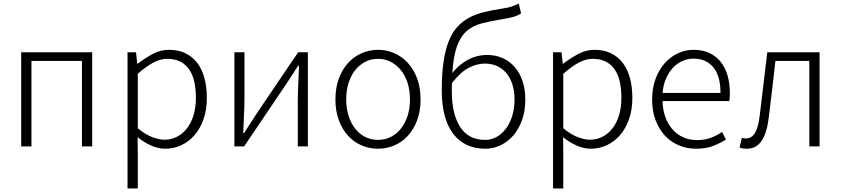

<svg xmlns="http://www.w3.org/2000/svg" viewBox="-20 -829 4760 1087"><path d="M100 -533H502V0H444V-484H158V0H100Z M702 -533H750L757 -468H759Q798 -498 843 -522.5Q888 -547 937 -547Q990 -547 1030 -527.5Q1070 -508 1097 -472.5Q1124 -437 1137.5 -386.5Q1151 -336 1151 -275Q1151 -207 1132 -153.5Q1113 -100 1080.5 -63Q1048 -26 1005.5 -6.5Q963 13 916 13Q878 13 839 -3.5Q800 -20 759 -52L760 46V238H702ZM911 -38Q950 -38 982.5 -55Q1015 -72 1039 -103Q1063 -134 1076 -177.5Q1089 -221 1089 -275Q1089 -323 1080.5 -363.5Q1072 -404 1052.5 -433.5Q1033 -463 1002 -479.5Q971 -496 926 -496Q888 -496 847.5 -474.5Q807 -453 760 -411V-103Q803 -67 842.5 -52.5Q882 -38 911 -38Z M1307 -533H1364V-276Q1364 -233 1361.5 -181.5Q1359 -130 1357 -76H1362Q1378 -101 1399.5 -134Q1421 -167 1437 -192L1668 -533H1723V0H1666V-256Q1666 -301 1668.5 -352Q1671 -403 1673 -457H1668Q1652 -432 1630.5 -399Q1609 -366 1593 -342L1362 0H1307Z M2120 13Q2072 13 2028 -5.5Q1984 -24 1951 -60Q1918 -96 1898.5 -148Q1879 -200 1879 -266Q1879 -333 1898.5 -385Q1918 -437 1951 -473Q1984 -509 2028 -528Q2072 -547 2120 -547Q2168 -547 2212 -528Q2256 -509 2289 -473Q2322 -437 2341.5 -385Q2361 -333 2361 -266Q2361 -200 2341.5 -148Q2322 -96 2289 -60Q2256 -24 2212 -5.5Q2168 13 2120 13ZM2120 -37Q2159 -37 2192 -53.5Q2225 -70 2249.5 -100.5Q2274 -131 2287.5 -173Q2301 -215 2301 -266Q2301 -317 2287.5 -359.5Q2274 -402 2249.5 -432Q2225 -462 2192 -479Q2159 -496 2120 -496Q2081 -496 2048 -479Q2015 -462 1991 -432Q1967 -402 1953.5 -359.5Q1940 -317 1940 -266Q1940 -215 1953.5 -173Q1967 -131 1991 -100.5Q2015 -70 2048 -53.5Q2081 -37 2120 -37Z M2727 -37Q2762 -37 2792 -54Q2822 -71 2844.5 -101Q2867 -131 2880 -173Q2893 -215 2893 -266Q2893 -310 2882 -347Q2871 -384 2850 -411Q2829 -438 2797.5 -453.5Q2766 -469 2725 -469Q2681 -469 2634.5 -445.5Q2588 -422 2539 -359Q2538 -348 2538 -336Q2538 -324 2538 -311Q2538 -184 2585 -110.5Q2632 -37 2727 -37ZM2930 -753Q2908 -739 2883.5 -732.5Q2859 -726 2827 -721Q2760 -710 2709 -697Q2658 -684 2623 -654Q2588 -624 2567.5 -568Q2547 -512 2541 -416Q2581 -466 2631.5 -492Q2682 -518 2736 -518Q2786 -518 2826 -500Q2866 -482 2894.5 -449Q2923 -416 2938.5 -369.5Q2954 -323 2954 -266Q2954 -201 2935.5 -149.5Q2917 -98 2886 -62Q2855 -26 2814 -6.5Q2773 13 2727 13Q2610 13 2545.5 -72Q2481 -157 2481 -318Q2481 -413 2491.5 -482Q2502 -551 2522 -599.5Q2542 -648 2571 -679Q2600 -710 2637 -729.5Q2674 -749 2718.5 -760Q2763 -771 2815 -779Q2836 -782 2850.5 -785Q2865 -788 2875.5 -791.5Q2886 -795 2895.5 -799Q2905 -803 2917 -809Z M3111 -533H3159L3166 -468H3168Q3207 -498 3252 -522.5Q3297 -547 3346 -547Q3399 -547 3439 -527.5Q3479 -508 3506 -472.5Q3533 -437 3546.5 -386.5Q3560 -336 3560 -275Q3560 -207 3541 -153.5Q3522 -100 3489.5 -63Q3457 -26 3414.5 -6.5Q3372 13 3325 13Q3287 13 3248 -3.5Q3209 -20 3168 -52L3169 46V238H3111ZM3320 -38Q3359 -38 3391.5 -55Q3424 -72 3448 -103Q3472 -134 3485 -177.5Q3498 -221 3498 -275Q3498 -323 3489.5 -363.5Q3481 -404 3461.5 -433.5Q3442 -463 3411 -479.5Q3380 -496 3335 -496Q3297 -496 3256.5 -474.5Q3216 -453 3169 -411V-103Q3212 -67 3251.5 -52.5Q3291 -38 3320 -38Z M3920 13Q3869 13 3823.5 -6Q3778 -25 3744.5 -61Q3711 -97 3691.5 -148.5Q3672 -200 3672 -266Q3672 -331 3691.5 -383Q3711 -435 3743.5 -471.5Q3776 -508 3818.5 -527.5Q3861 -547 3906 -547Q4003 -547 4057.5 -482Q4112 -417 4112 -299Q4112 -276 4109 -257H3731Q3732 -208 3746.5 -167.5Q3761 -127 3786.5 -97.5Q3812 -68 3847.5 -52Q3883 -36 3926 -36Q3969 -36 4003.5 -48.5Q4038 -61 4068 -82L4090 -39Q4058 -19 4018 -3Q3978 13 3920 13ZM4059 -303Q4059 -400 4018 -448.5Q3977 -497 3907 -497Q3874 -497 3844 -484Q3814 -471 3790.5 -446Q3767 -421 3751 -385Q3735 -349 3731 -303Z M4209 13Q4195 13 4186 11.5Q4177 10 4167 6L4180 -49Q4185 -47 4190.5 -46Q4196 -45 4203 -45Q4235 -45 4254 -76Q4273 -107 4281 -174Q4292 -265 4302.5 -353.5Q4313 -442 4324 -533H4620V0H4562V-484H4370Q4361 -403 4351.5 -322.5Q4342 -242 4332 -161Q4321 -72 4290.5 -29.5Q4260 13 4209 13Z"/></svg>

Font: SpoqaHanSansJP-Light
Style: Regular
Weight: 300
Designer: [Source Han Sans]
Ryoko NISHIZUKA  (kana & ideographs); Paul D. Hunt (Latin, Greek & Cyrillic); Wenlong ZHANG  (bopomofo
Foundry: Spoqa (http://bi.spoqa.com)
Version: Version 1.002.20150607